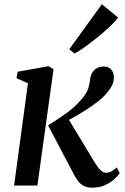

<svg xmlns="http://www.w3.org/2000/svg" viewBox="-20 -856 578 886"><path d="M45 0 109 -472 56 -495 61.5 -525 204.5 -550.5 227 -536.5 152.5 0ZM406.5 10Q384 10 368.2 2.5Q352.5 -5 341.5 -18.8Q330.5 -32.5 321 -51L202 -277.5Q235.5 -298.5 264.2 -318Q293 -337.5 317 -358.2Q341 -379 360.5 -403.5Q381 -427 387.8 -449.8Q394.5 -472.5 396 -490.5Q398.5 -511 407.5 -523.8Q416.5 -536.5 429.5 -542.8Q442.5 -549 456.5 -549Q481.5 -549 493.2 -535.2Q505 -521.5 505.5 -501Q506 -481.5 497.8 -463.8Q489.5 -446 475.5 -430Q459 -409 432 -387.8Q405 -366.5 374.5 -347.2Q344 -328 315.5 -312.2Q287 -296.5 266.5 -286.5L287 -321.5L417 -106.5Q429.5 -85 443 -71.8Q456.5 -58.5 469.5 -58.5Q479.5 -58.5 491.8 -64Q504 -69.5 518.5 -83.5L532.5 -57Q523.5 -43.5 505.8 -27.8Q488 -12 462.8 -1Q437.5 10 406.5 10ZM299.5 -628.5 450 -836.5 525 -775Q516.5 -763 499.5 -746Q482.5 -729 460 -709.2Q437.5 -689.5 413.2 -670.5Q389 -651.5 365.8 -635.2Q342.5 -619 324 -609Z"/></svg>

Font: Merriweather 60pt Medium
Style: Italic
Weight: 500
Italic angle: -7.8°
Version: Version 2.101